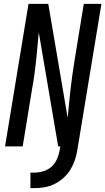

<svg xmlns="http://www.w3.org/2000/svg" viewBox="-20 -755 543 990"><path d="M137 215V135H158Q180 135 203.5 128Q227 121 245 105Q263 89 273 67Q283 45 287 23L291 0H280L180 -588Q176 -551 173 -514.5Q170 -478 166 -441Q162 -404 157 -367.5Q152 -331 145 -294L97 0H6L127 -735H229L329 -147Q333 -184 336 -220.5Q339 -257 343.5 -294Q348 -331 353 -367.5Q358 -404 364 -441L412 -735H503L378 23Q374 48 365 73.5Q356 99 341.5 122Q327 145 306 163.5Q285 182 260.5 194Q236 206 209.5 210.5Q183 215 158 215Z"/></svg>

Font: Iosevka Medium Oblique
Style: Regular
Weight: 500
Italic angle: -9°
Monospace: yes
Designer: Belleve Invis
Foundry: Belleve Invis
Version: Version 32.5.0; ttfautohint (v1.8.4)